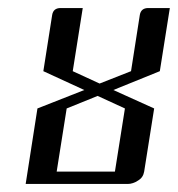

<svg xmlns="http://www.w3.org/2000/svg" viewBox="-20 -458 443 478"><path d="M43.9 0 73.2 -188 189.9 -233.9 87.9 -280.8 109.9 -420.9Q112.8 -438 130.9 -438H186L161.1 -280.8L228 -250L306.2 -280.8L328.1 -420.9Q331.1 -438 349.1 -438H402.8L377.9 -280.8L262.2 -233.9L363.8 -188L338.9 -30.8Q336.4 -16.1 324.2 -8.8Q311 0 297.9 0ZM121.1 -30.8H266.1L291 -188L223.1 -219.2L146 -188Z"/></svg>

Font: Hhenum
Style: Italic
Weight: 400
Designer: T. Christopher White
Version: Version 1.0